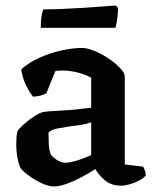

<svg xmlns="http://www.w3.org/2000/svg" viewBox="-20 -674 556 697"><path d="M176 3Q156 3 130 -9.5Q104 -22 82 -38.5Q60 -55 54 -65Q48 -77 43.5 -100.5Q39 -124 39 -152Q39 -178 43 -197Q47 -205 64.5 -221Q82 -237 102.5 -250.5Q123 -264 136 -267Q145 -269 165.5 -270.5Q186 -272 210 -273Q227 -274 239.5 -275Q252 -276 267.5 -278Q283 -280 311 -283V-392Q290 -404 261 -411Q232 -418 206 -418Q199 -418 192 -417.5Q185 -417 181 -416L148 -335Q143 -332 130.5 -328Q118 -324 100 -323Q89 -336 75.5 -362.5Q62 -389 57 -422Q84 -447 123.5 -464.5Q163 -482 204 -491Q245 -500 277 -500Q297 -500 323.5 -489Q350 -478 375 -461Q400 -444 416.5 -426.5Q433 -409 433 -396V-77L500 -69Q502 -65 505.5 -56.5Q509 -48 509 -37Q501 -27 485 -18.5Q469 -10 451 -5Q433 0 420 0Q384 0 361 -19.5Q338 -39 326 -60Q306 -47 278 -32Q250 -17 222.5 -7Q195 3 176 3ZM218 -83Q227 -83 244 -87Q261 -91 279.5 -98Q298 -105 311 -111V-230Q295 -224 276 -221Q257 -218 239 -216Q213 -212 190.5 -208Q168 -204 156 -193Q156 -177 157 -154Q158 -131 164 -114Q169 -105 185.5 -94Q202 -83 218 -83ZM128 -573Q128 -600 131.2 -617.5Q134.3 -635 137.9 -640Q165.8 -640 204.1 -641.5Q242.3 -643 281.9 -645.5Q321.5 -648 353 -650.5Q384.5 -653 399.8 -654L408.8 -645Q407.9 -621 404.8 -601Q401.6 -581 398.9 -573Z"/></svg>

Font: Texturina 72pt
Style: Bold
Weight: 700
Designer: Guillermo Torres Carreño
Foundry: Omnibus-Type
Version: Version 1.002; ttfautohint (v1.8.3)